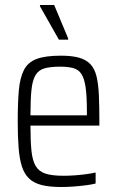

<svg xmlns="http://www.w3.org/2000/svg" viewBox="-20 -741 469 769"><path d="M225 8Q178 8 146.5 0Q115 -8 96 -26.5Q77 -45 67.5 -75Q58 -105 54.5 -149.5Q51 -194 51 -254Q51 -329 55.5 -379.5Q60 -430 76 -461Q92 -492 127 -505Q162 -518 224 -518Q268 -518 296.5 -510Q325 -502 342 -484Q359 -466 366.5 -435.5Q374 -405 376 -360.5Q378 -316 378 -256V-238H102Q102 -176 106 -137Q110 -98 123 -76Q136 -54 162.5 -45.5Q189 -37 234 -37Q254 -37 276.5 -38.5Q299 -40 322 -43Q345 -46 363 -50V-6Q348 -2 325 1Q302 4 276 6Q250 8 225 8ZM328 -259V-294Q328 -355 323 -390.5Q318 -426 306.5 -444Q295 -462 274 -468Q253 -474 221 -474Q181 -474 157.5 -467Q134 -460 122 -439.5Q110 -419 106 -381Q102 -343 102 -279H347ZM216 -582 140 -716V-721H197L253 -587V-582Z"/></svg>

Font: Saira Condensed Light
Style: Regular
Weight: 300
Width: 3
Designer: Hector Gatti with collaboration of the Omnibus-Type team
Foundry: Omnibus-Type
Version: Version 1.101